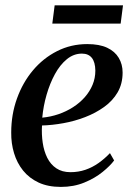

<svg xmlns="http://www.w3.org/2000/svg" viewBox="-20 -706 506 736"><path d="M417.5 -91Q402.5 -70.5 373.2 -46.8Q344 -23 303.2 -6.2Q262.5 10.5 213.5 10.5Q164 10.5 128 -6.2Q92 -23 68.5 -52.2Q45 -81.5 33.8 -119Q22.5 -156.5 23 -198Q23 -267 45 -328.2Q67 -389.5 106.2 -436.2Q145.5 -483 198.8 -510Q252 -537 314.5 -537Q361 -537 390.8 -523Q420.5 -509 435.2 -484.2Q450 -459.5 450 -428Q450 -385 431 -352.2Q412 -319.5 379.2 -296Q346.5 -272.5 306.2 -257Q266 -241.5 223 -233.8Q180 -226 141 -225Q139 -190.5 143.8 -158.5Q148.5 -126.5 161.2 -101Q174 -75.5 196 -60.8Q218 -46 250 -46Q280.5 -46 307.5 -55.2Q334.5 -64.5 358 -81.2Q381.5 -98 401.5 -119ZM294 -500.5Q262.5 -500.5 236.2 -479Q210 -457.5 190.5 -421.8Q171 -386 158.5 -342.5Q146 -299 142 -255Q174 -258 204 -268.2Q234 -278.5 259.8 -295Q285.5 -311.5 304.8 -333.2Q324 -355 334.8 -380.8Q345.5 -406.5 345.5 -435.5Q345 -468 332 -484.2Q319 -500.5 294 -500.5ZM189.5 -685.5H451.5L442.5 -615.5H180.5Z"/></svg>

Font: Merriweather 96pt Medium
Style: Italic
Weight: 500
Italic angle: -7.8°
Version: Version 2.101